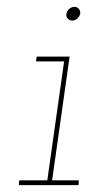

<svg xmlns="http://www.w3.org/2000/svg" viewBox="-20 -540 284 560"><path d="M36 -14 35 0H209L210 -14H132L183 -375H87L85 -361H167L118 -14ZM174 -500Q172 -492 177.5 -486Q183 -480 191 -480Q199 -480 205.5 -486Q212 -492 214 -500Q215 -508 210 -514Q205 -520 197 -520Q189 -520 182 -514Q175 -508 174 -500Z"/></svg>

Font: Josefin Slab Thin
Style: Italic
Weight: 100
Italic angle: -12°
Designer: Santiago Orozco
Foundry: Typemade
Version: Version 2.000